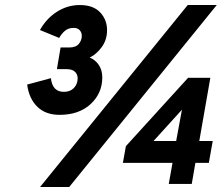

<svg xmlns="http://www.w3.org/2000/svg" viewBox="-20 -732 882 764"><path d="M217 -275Q161.5 -275 128.5 -307.2Q95.5 -339.5 88 -395.5L182.5 -421Q188.5 -366.5 234 -366.5Q259.5 -366.5 274.2 -382Q289 -397.5 289 -420.5Q289 -436 278.2 -446.5Q267.5 -457 243 -457H206.5L221 -543H255Q282 -543 293.8 -557.5Q305.5 -572 305.5 -589Q305.5 -602.5 297.2 -611.8Q289 -621 273 -621Q253 -621 239.5 -610.2Q226 -599.5 215.5 -581L139 -612.5Q165 -659 207 -685.5Q249 -712 297.5 -712Q351 -712 378.5 -682.8Q406 -653.5 406 -612Q406 -573.5 385 -544.8Q364 -516 337 -503Q360 -493.5 373.5 -473Q387 -452.5 387 -424Q387 -361 340.8 -318Q294.5 -275 217 -275ZM139.5 12 727 -712H842.5L255.5 12ZM651.5 0 666.5 -84H469L481 -150.5L728.5 -422.5H817L773 -171H826.5L811 -84H757.5L743 0ZM591 -171H681L704 -295.5Z"/></svg>

Font: Overpass
Style: Bold Italic
Weight: 700
Italic angle: -10°
Designer: Delve Withrington, Dave Bailey, Thomas Jockin
Foundry: Delve Fonts LLC
Version: Version 4.000; ttfautohint (v1.8.3)